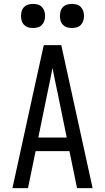

<svg xmlns="http://www.w3.org/2000/svg" viewBox="-20 -967 540 987"><path d="M44 0 151 -490 205 -735H295L456 0H376L337 -190H163L124 0ZM177 -260H323L276 -490Q269 -522 262.5 -554Q256 -586 250 -618Q244 -586 237.5 -554Q231 -522 224 -490ZM350 -823Q337 -823 325 -826.5Q313 -830 304 -839Q295 -848 291.5 -860.5Q288 -873 288 -885Q288 -897 291.5 -909.5Q295 -922 304 -931Q313 -940 325 -943.5Q337 -947 350 -947Q362 -947 374.5 -943.5Q387 -940 395.5 -931Q404 -922 408 -909.5Q412 -897 412 -885Q412 -873 408 -860.5Q404 -848 395.5 -839Q387 -830 374.5 -826.5Q362 -823 350 -823ZM150 -823Q137 -823 125 -826.5Q113 -830 104 -839Q95 -848 91.5 -860.5Q88 -873 88 -885Q88 -897 91.5 -909.5Q95 -922 104 -931Q113 -940 125 -943.5Q137 -947 150 -947Q162 -947 174.5 -943.5Q187 -940 195.5 -931Q204 -922 208 -909.5Q212 -897 212 -885Q212 -873 208 -860.5Q204 -848 195.5 -839Q187 -830 174.5 -826.5Q162 -823 150 -823Z"/></svg>

Font: Huly
Style: Regular
Weight: 400
Designer: Belleve Invis
Foundry: Belleve Invis
Version: Version 33.2.5; ttfautohint (v1.8.4)